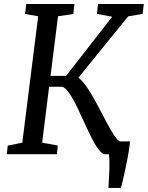

<svg xmlns="http://www.w3.org/2000/svg" viewBox="-20 -763 731 950"><path d="M18.1 -42.5 90.3 -57.1 168.9 -682.6 104 -693.8 109.9 -743.2H348.1L342.8 -693.8L267.1 -682.6L230 -387.7H307.1L535.2 -680.2L459.5 -694.3L465.3 -743.2H691.4L685.5 -694.3L614.3 -682.1L367.7 -378.4Q385.7 -365.7 404.5 -339.4Q423.3 -313 441.9 -280.3Q460.4 -247.6 478.8 -211.9Q497.1 -176.3 513.9 -145.5Q530.8 -114.7 545.7 -92.3Q560.5 -69.8 572.8 -63.5H623.5Q622.1 -46.9 618.9 -25.6Q615.7 -4.4 611.3 18.6Q606.9 41.5 602.1 64.5Q597.2 87.4 592.8 107.4Q588.4 127.4 584.5 143.1Q580.6 158.7 578.1 167H516.6Q517.6 143.6 519 120.4Q520.5 97.2 521.2 75.7Q522 54.2 521.5 34.9Q521 15.6 518.6 0H500Q488.3 0 475.3 -14.4Q462.4 -28.8 448.7 -52.2Q435.1 -75.7 420.9 -105.7Q406.7 -135.7 392.3 -167Q377.9 -198.2 363.8 -228.3Q349.6 -258.3 335.7 -281.7Q321.8 -305.2 308.3 -319.6Q294.9 -334 282.7 -334H223.1L188.5 -57.1L265.6 -43L261.7 0H13.7Z"/></svg>

Font: Merriweather
Style: Italic
Weight: 400
Italic angle: -7°
Designer: Eben Sorkin ( eben@eyebytes.com )
Foundry: Eben Sorkin ( eben@eyebytes.com )
Version: Version 1.005; ttfautohint (v0.97) -l 13 -r 13 -G 200 -x 24 